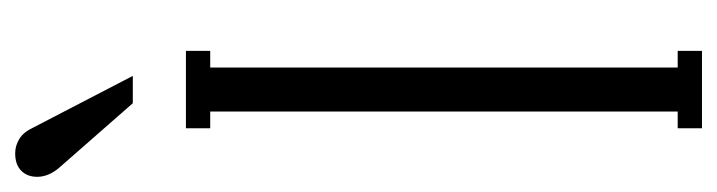

<svg xmlns="http://www.w3.org/2000/svg" viewBox="-383 -579 945 253"><g transform="rotate(-90 89.5 -452.5)"><path d="M47 0V-32H69V-648H47V-680H149V-648H127V-32H149V0ZM-5 -847Q-17 -861 -17 -876Q-17 -889 -9 -897Q-1 -905 14 -905Q24 -905 33 -899.5Q42 -894 48 -881L116 -750H80Z"/></g></svg>

Font: Margherita Variable
Style: Regular
Weight: 400
Designer: James Puckett
Foundry: Dunwich Type Founders
Version: Version 1.008